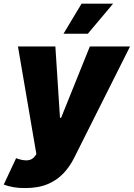

<svg xmlns="http://www.w3.org/2000/svg" viewBox="-56 -792 709 1017"><path d="M78.1 204.1Q44.4 204.6 14.9 199.5Q-14.6 194.3 -36.1 185.5L29.3 45.9L31.7 46.9Q64.9 59.1 90.1 57.1Q115.2 55.2 129.9 34.2L136.7 24.4L39.1 -545.9H237.3L261.7 -168H267.6L419.9 -545.9H632.8L335.9 45.9Q313.5 90.8 279.5 126.7Q245.6 162.6 196.3 183.3Q147 204.1 78.1 204.1ZM280.3 -613.3 376 -772.5H543L409.2 -613.3Z"/></svg>

Font: Inter Tight Black
Style: Italic
Weight: 900
Italic angle: -9.39999°
Designer: Rasmus Andersson
Foundry: rsms
Version: Version 3.004; ttfautohint (v1.8.4.7-5d5b)